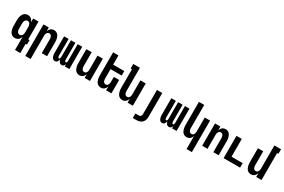

<svg xmlns="http://www.w3.org/2000/svg" viewBox="137 -2199 5726 3877"><g transform="rotate(30 3000.0 -260.0)"><path d="M246 -97Q264 -97 279.5 -106.5Q295 -116 303.5 -131.5Q312 -147 315 -164.5Q318 -182 318 -200V-320Q318 -338 315 -355.5Q312 -373 303.5 -388.5Q295 -404 279.5 -413.5Q264 -423 246 -423Q228 -423 212.5 -413.5Q197 -404 188.5 -388.5Q180 -373 177 -355.5Q174 -338 174 -320V-200Q174 -182 177 -164.5Q180 -147 188.5 -131.5Q197 -116 212.5 -106.5Q228 -97 246 -97ZM318 215V-89Q311 -69 299.5 -50.5Q288 -32 271.5 -18.5Q255 -5 234 1.5Q213 8 192 8Q168 8 145.5 0Q123 -8 106 -24.5Q89 -41 78 -62.5Q67 -84 60.5 -106.5Q54 -129 52 -152.5Q50 -176 50 -200V-320Q50 -344 52 -367.5Q54 -391 60.5 -413.5Q67 -436 78 -457.5Q89 -479 106 -495.5Q123 -512 145.5 -520Q168 -528 192 -528Q213 -528 234 -521.5Q255 -515 271.5 -501.5Q288 -488 299.5 -469.5Q311 -451 318 -431V-520H442V-105H473V0H442V215Z M558 215V-520H682V-432Q689 -452 700 -470Q711 -488 727 -501.5Q743 -515 763 -521.5Q783 -528 804 -528Q827 -528 849.5 -519.5Q872 -511 888.5 -494.5Q905 -478 915.5 -456.5Q926 -435 932 -412.5Q938 -390 940 -366.5Q942 -343 942 -320V0H818V-320Q818 -332 817 -343.5Q816 -355 813 -366Q810 -377 805 -387.5Q800 -398 792 -406.5Q784 -415 773 -419Q762 -423 750 -423Q738 -423 727 -419Q716 -415 708 -406.5Q700 -398 695 -387.5Q690 -377 687 -366Q684 -355 683 -343.5Q682 -332 682 -320V215Z M1125 8Q1109 8 1094.5 1Q1080 -6 1070 -18.5Q1060 -31 1054 -46Q1048 -61 1044.5 -76.5Q1041 -92 1040 -107.5Q1039 -123 1039 -139V-520H1144V-139Q1144 -130 1144.5 -121.5Q1145 -113 1147.5 -104.5Q1150 -96 1156 -88.5Q1162 -81 1171 -81Q1180 -81 1185.5 -88.5Q1191 -96 1193.5 -104.5Q1196 -113 1197 -121.5Q1198 -130 1198 -139V-520H1302V-139Q1302 -130 1303 -121.5Q1304 -113 1306.5 -104.5Q1309 -96 1314.5 -88.5Q1320 -81 1329 -81Q1338 -81 1344 -88.5Q1350 -96 1352.5 -104.5Q1355 -113 1355.5 -121.5Q1356 -130 1356 -139V-520H1461V0H1356V-55Q1352 -42 1346 -31Q1340 -20 1330.5 -10.5Q1321 -1 1309 3.5Q1297 8 1284 8Q1268 8 1253 1Q1238 -6 1228.5 -18.5Q1219 -31 1213 -46Q1207 -61 1203 -76Q1200 -61 1194.5 -46Q1189 -31 1179 -18.5Q1169 -6 1155 1Q1141 8 1125 8Z M1696 8Q1673 8 1650.5 -0.5Q1628 -9 1611.5 -25.5Q1595 -42 1584.5 -63.5Q1574 -85 1568 -107.5Q1562 -130 1560 -153.5Q1558 -177 1558 -200V-520H1682V-200Q1682 -188 1683 -176.5Q1684 -165 1687 -154Q1690 -143 1695 -132.5Q1700 -122 1708 -113.5Q1716 -105 1727 -101Q1738 -97 1750 -97Q1762 -97 1773 -101Q1784 -105 1792 -113.5Q1800 -122 1805 -132.5Q1810 -143 1813 -154Q1816 -165 1817 -176.5Q1818 -188 1818 -200V-520H1942V0H1818V-88Q1811 -68 1800 -50Q1789 -32 1773 -18.5Q1757 -5 1737 1.5Q1717 8 1696 8Z M2196 8Q2173 8 2150.5 -0.5Q2128 -9 2111.5 -25.5Q2095 -42 2084.5 -63.5Q2074 -85 2068 -107.5Q2062 -130 2060 -153.5Q2058 -177 2058 -200V-735H2182V-520H2442V-415H2182V-200Q2182 -188 2183 -176.5Q2184 -165 2187 -154Q2190 -143 2195 -132.5Q2200 -122 2208 -113.5Q2216 -105 2227 -101Q2238 -97 2250 -97Q2262 -97 2273 -101Q2284 -105 2292 -113.5Q2300 -122 2305 -132.5Q2310 -143 2313 -154Q2316 -165 2317 -176.5Q2318 -188 2318 -200V-312H2442V0H2318V-88Q2311 -68 2300 -50Q2289 -32 2273 -18.5Q2257 -5 2237 1.5Q2217 8 2196 8Z M2696 8Q2673 8 2650.5 -0.5Q2628 -9 2611.5 -25.5Q2595 -42 2584.5 -63.5Q2574 -85 2568 -107.5Q2562 -130 2560 -153.5Q2558 -177 2558 -200V-630H2527V-735H2682V-200Q2682 -188 2683 -176.5Q2684 -165 2687 -154Q2690 -143 2695 -132.5Q2700 -122 2708 -113.5Q2716 -105 2727 -101Q2738 -97 2750 -97Q2762 -97 2773 -101Q2784 -105 2792 -113.5Q2800 -122 2805 -132.5Q2810 -143 2813 -154Q2816 -165 2817 -176.5Q2818 -188 2818 -200V-520H2942V0H2818V-88Q2811 -68 2800 -50Q2789 -32 2773 -18.5Q2757 -5 2737 1.5Q2717 8 2696 8Z M3064 215V110H3148Q3161 110 3173 103.5Q3185 97 3192 86Q3199 75 3201.5 61.5Q3204 48 3204 35V-520H3328V35Q3328 59 3324 83Q3320 107 3309 129Q3298 151 3280.5 168Q3263 185 3241.5 196Q3220 207 3196 211Q3172 215 3148 215Z M3625 8Q3609 8 3594.5 1Q3580 -6 3570 -18.5Q3560 -31 3554 -46Q3548 -61 3544.5 -76.5Q3541 -92 3540 -107.5Q3539 -123 3539 -139V-520H3644V-139Q3644 -130 3644.5 -121.5Q3645 -113 3647.5 -104.5Q3650 -96 3656 -88.5Q3662 -81 3671 -81Q3680 -81 3685.5 -88.5Q3691 -96 3693.5 -104.5Q3696 -113 3697 -121.5Q3698 -130 3698 -139V-520H3802V-139Q3802 -130 3803 -121.5Q3804 -113 3806.5 -104.5Q3809 -96 3814.5 -88.5Q3820 -81 3829 -81Q3838 -81 3844 -88.5Q3850 -96 3852.5 -104.5Q3855 -113 3855.5 -121.5Q3856 -130 3856 -139V-520H3961V0H3856V-55Q3852 -42 3846 -31Q3840 -20 3830.5 -10.5Q3821 -1 3809 3.5Q3797 8 3784 8Q3768 8 3753 1Q3738 -6 3728.5 -18.5Q3719 -31 3713 -46Q3707 -61 3703 -76Q3700 -61 3694.5 -46Q3689 -31 3679 -18.5Q3669 -6 3655 1Q3641 8 3625 8Z M4318 215V-88Q4311 -68 4300 -50Q4289 -32 4273 -18.5Q4257 -5 4237 1.5Q4217 8 4196 8Q4173 8 4150.5 -0.5Q4128 -9 4111.5 -25.5Q4095 -42 4084.5 -63.5Q4074 -85 4068 -107.5Q4062 -130 4060 -153.5Q4058 -177 4058 -200V-735H4182V-200Q4182 -188 4183 -176.5Q4184 -165 4187 -154Q4190 -143 4195 -132.5Q4200 -122 4208 -113.5Q4216 -105 4227 -101Q4238 -97 4250 -97Q4262 -97 4273 -101Q4284 -105 4292 -113.5Q4300 -122 4305 -132.5Q4310 -143 4313 -154Q4316 -165 4317 -176.5Q4318 -188 4318 -200V-520H4442V215Z M4558 0V-520H4682V-432Q4689 -452 4700 -470Q4711 -488 4727 -501.5Q4743 -515 4763 -521.5Q4783 -528 4804 -528Q4827 -528 4849.5 -519.5Q4872 -511 4888.5 -494.5Q4905 -478 4915.5 -456.5Q4926 -435 4932 -412.5Q4938 -390 4940 -366.5Q4942 -343 4942 -320V0H4818V-320Q4818 -332 4817 -343.5Q4816 -355 4813 -366Q4810 -377 4805 -387.5Q4800 -398 4792 -406.5Q4784 -415 4773 -419Q4762 -423 4750 -423Q4738 -423 4727 -419Q4716 -415 4708 -406.5Q4700 -398 4695 -387.5Q4690 -377 4687 -366Q4684 -355 4683 -343.5Q4682 -332 4682 -320V0Z M5058 0V-520H5182V-105H5442V0Z M5696 8Q5673 8 5650.5 -0.5Q5628 -9 5611.5 -25.5Q5595 -42 5584.5 -63.5Q5574 -85 5568 -107.5Q5562 -130 5560 -153.5Q5558 -177 5558 -200V-520H5682V-200Q5682 -188 5683 -176.5Q5684 -165 5687 -154Q5690 -143 5695 -132.5Q5700 -122 5708 -113.5Q5716 -105 5727 -101Q5738 -97 5750 -97Q5762 -97 5773 -101Q5784 -105 5792 -113.5Q5800 -122 5805 -132.5Q5810 -143 5813 -154Q5816 -165 5817 -176.5Q5818 -188 5818 -200V-735H5973V-630H5942V0H5818V-88Q5811 -68 5800 -50Q5789 -32 5773 -18.5Q5757 -5 5737 1.5Q5717 8 5696 8Z"/></g></svg>

Font: Iosevka Extrabold
Style: Regular
Weight: 800
Monospace: yes
Designer: Belleve Invis
Foundry: Belleve Invis
Version: Version 32.5.0; ttfautohint (v1.8.4)